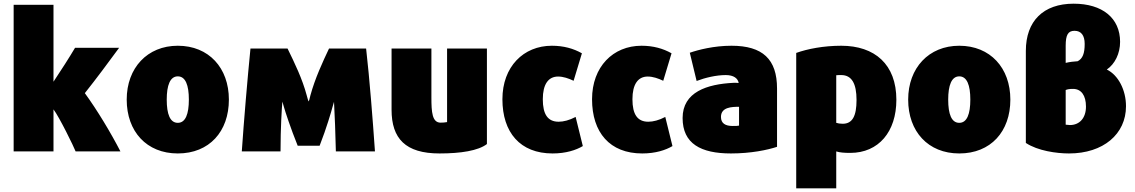

<svg xmlns="http://www.w3.org/2000/svg" viewBox="-20 -806 6155 1041"><path d="M270 15V-213C302 -171 380 -11 390 15H633C581 -86 507 -209 440 -301C502 -379 568 -468 626 -547H387C355 -493 312 -426 270 -363V-780H54V15Z M944 26C1115 26 1221 -93 1221 -266C1221 -438 1112 -558 944 -558C779 -558 667 -438 667 -266C667 -93 775 26 944 26ZM944 -392C986 -392 1004 -344 1004 -266C1004 -188 986 -140 944 -140C902 -140 884 -187 884 -266C884 -343 902 -392 944 -392Z M1291 15H1501C1501 -112 1508 -223 1511 -255C1512 -252 1516 -239 1520 -224C1525 -205 1556 -110 1594 -16H1713C1751 -113 1777 -204 1782 -223C1785 -233 1787 -242 1791 -254C1795 -185 1799 -73 1801 15H2013C2001 -157 1984 -377 1965 -543H1764C1730 -471 1688 -381 1663 -289C1659 -273 1656 -258 1653 -256C1651 -260 1647 -274 1643 -289C1619 -379 1578 -463 1539 -543H1338C1322 -383 1302 -147 1291 15Z M2103 -543V-211C2103 -55 2178 26 2363 26C2479 26 2573 11 2620 -25V-543H2404V-144C2393 -142 2381 -141 2369 -141C2323 -141 2319 -198 2319 -278V-543Z M2976 26C3048 26 3103 8 3140 -14L3101 -172C3067 -154 3035 -146 3009 -146C2950 -146 2923 -186 2923 -268C2923 -349 2953 -391 3006 -391C3034 -391 3063 -381 3090 -368L3135 -517C3089 -543 3036 -558 2972 -558C2818 -558 2704 -444 2704 -268C2704 -88 2800 26 2976 26Z M3462 26C3534 26 3589 8 3626 -14L3587 -172C3553 -154 3521 -146 3495 -146C3436 -146 3409 -186 3409 -268C3409 -349 3439 -391 3492 -391C3520 -391 3549 -381 3576 -368L3621 -517C3575 -543 3522 -558 3458 -558C3304 -558 3190 -444 3190 -268C3190 -88 3286 26 3462 26Z M3681 -166C3681 -27 3780 26 3943 26C4052 26 4142 7 4193 -10V-326C4193 -485 4115 -558 3946 -558C3851 -558 3766 -536 3720 -520L3757 -367C3804 -385 3864 -399 3915 -399C3958 -399 3981 -381 3985 -356C3977 -357 3968 -357 3958 -357C3813 -350 3681 -307 3681 -166ZM3987 -227V-125C3976 -123 3973 -123 3952 -123C3913 -123 3889 -137 3889 -172C3889 -225 3947 -227 3987 -227Z M4514 215V15C4533 21 4557 23 4590 23C4744 23 4840 -92 4840 -265C4840 -457 4723 -558 4541 -558C4446 -558 4358 -541 4297 -519V215ZM4514 -140V-398C4521 -399 4531 -399 4541 -399C4598 -399 4624 -353 4624 -264C4624 -177 4602 -135 4549 -135C4535 -135 4523 -137 4514 -140Z M5181 26C5352 26 5458 -93 5458 -266C5458 -438 5349 -558 5181 -558C5016 -558 4904 -438 4904 -266C4904 -93 5012 26 5181 26ZM5181 -392C5223 -392 5241 -344 5241 -266C5241 -188 5223 -140 5181 -140C5139 -140 5121 -187 5121 -266C5121 -343 5139 -392 5181 -392Z M5542 -530V-31C5607 12 5709 26 5776 26C5962 26 6085 -79 6085 -230C6085 -318 6043 -399 5981 -429C6025 -459 6053 -516 6053 -579C6053 -708 5957 -786 5801 -786C5637 -786 5542 -692 5542 -530ZM5758 -318C5768 -322 5779 -324 5798 -324C5842 -324 5868 -289 5868 -228C5868 -167 5834 -128 5781 -128C5775 -128 5768 -129 5758 -130ZM5806 -639C5842 -639 5861 -614 5861 -568C5861 -516 5850 -488 5823 -474C5804 -473 5778 -470 5758 -465V-558C5758 -617 5771 -639 5806 -639Z"/></svg>

Font: Repo ExtraBlack
Style: Regular
Weight: 400
Designer: Stefan Peev
Foundry: Context Ltd
Version: Version 001.502